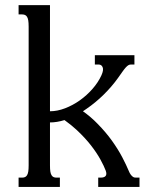

<svg xmlns="http://www.w3.org/2000/svg" viewBox="-20 -736 610 756"><path d="M486.8 -63.5Q490.7 -53.7 494.9 -48.3Q499 -43 502.7 -40.3Q506.3 -37.6 509.8 -37.1Q513.2 -36.6 516.1 -36.6H529.3V0H366.7V-36.6H376Q405.8 -36.6 396.5 -63.5Q390.1 -81.1 375.7 -107.4Q361.3 -133.8 338.4 -163.3Q315.4 -192.9 283.2 -223.1Q260.7 -244.1 233.9 -263.2Q204.1 -253.9 176.8 -253.9V-85Q176.8 -69.8 178.2 -60.5Q179.7 -51.3 183.1 -45.9Q186.5 -40.5 191.2 -38.6Q195.8 -36.6 202.6 -36.6H215.8V0H53.2V-36.6H66.9Q73.2 -36.6 78.1 -38.6Q83 -40.5 86.4 -45.9Q89.8 -51.3 91.3 -60.5Q92.8 -69.8 92.8 -85V-630.9Q92.8 -646 91.3 -655.3Q89.8 -664.6 86.4 -669.9Q83 -675.3 78.1 -677.2Q73.2 -679.2 66.9 -679.2H53.2V-715.8H176.8V-297.9Q205.6 -297.9 236.1 -309.6Q266.6 -321.3 294.2 -340.8Q321.8 -360.4 344.2 -386Q366.7 -411.6 379.4 -439.5Q388.7 -460 384.3 -470.9Q379.9 -481.9 368.7 -481.9H353.5V-518.6H509.3V-481.9H495.1Q489.7 -481.9 485.4 -479.2Q481 -476.6 475.3 -470.5Q469.7 -464.4 462.4 -454.1Q455.1 -443.8 444.8 -429.2Q420.4 -395 388.4 -363.5Q356.4 -332 320.8 -307.6Q314 -302.7 306.6 -297.9Q338.4 -275.4 364.3 -248.5Q396.5 -215.8 420.7 -182.1Q444.8 -148.4 461.2 -117.2Q477.5 -85.9 486.8 -63.5Z"/></svg>

Font: Arian Grqi
Style: Regular
Weight: 400
Designer: Ruben Hakobyan (Tarumian)
Foundry: Ruben Hakobyan (Tarumian)
Version: Version 1.003